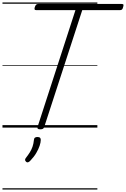

<svg xmlns="http://www.w3.org/2000/svg" viewBox="-20 -1030 1017 1550"><path d="M304 14Q277 14 283 -5L589 -948H274Q262 -948 259.5 -954Q257 -960 261 -973Q266 -987 272 -992.5Q278 -998 289 -998H962Q975 -998 976.5 -992Q978 -986 974 -973Q971 -959 965 -953.5Q959 -948 947 -948H644L337 -5Q334 5 327 9.5Q320 14 304 14ZM191 276Q183 269 182.5 261.5Q182 254 188 246Q207 222 221 199.5Q235 177 243 153Q251 129 254 99Q255 86 262.5 81Q270 76 282 76Q297 76 303.5 82.5Q310 89 309 101Q309 119 300 146.5Q291 174 272.5 205.5Q254 237 224 268Q217 276 208 279.5Q199 283 191 276ZM0 490H766V500H0ZM0 -20H766V0H0ZM0 -505H766V-500H0ZM0 -1010H766V-1000H0Z"/></svg>

Font: Playwrite AU VIC Guides
Style: Regular
Weight: 400
Designer: Veronika Burian, José Scaglione
Foundry: TypeTogether
Version: Version 1.003